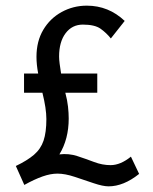

<svg xmlns="http://www.w3.org/2000/svg" viewBox="-20 -644 540 679"><path d="M66 10 36 -57Q76 -76 100 -96.5Q124 -117 134 -146.5Q144 -176 144 -223Q144 -260 130 -316H65V-384H115Q112 -400 110.5 -414.5Q109 -429 109 -443Q109 -498 133 -538.5Q157 -579 198 -601.5Q239 -624 287 -624Q364 -624 421 -570L372 -508Q356 -528 335.5 -542.5Q315 -557 273 -557Q235 -557 212 -526.5Q189 -496 189 -444Q189 -433 191 -418Q193 -403 196 -384H324V-316H211Q218 -290 220.5 -267Q223 -244 223 -225Q223 -152 190 -98Q223 -102 253.5 -92Q284 -82 313 -71Q342 -60 371 -60Q406 -60 443 -90L472 -29Q417 15 364 15Q344 15 311.5 4Q279 -7 244.5 -18.5Q210 -30 183 -30Q159 -30 130.5 -20Q102 -10 66 10Z"/></svg>

Font: Inconsolata Medium
Style: Regular
Weight: 500
Monospace: yes
Designer: Raph Levien, Cyreal, Brenton Simpson
Foundry: Raph Levien, Cyreal, Google
Version: Version 3.001; ttfautohint (v1.8.2.53-6de2)